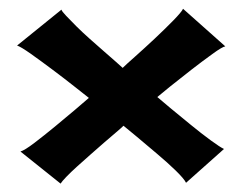

<svg xmlns="http://www.w3.org/2000/svg" viewBox="-20 -534 561 444"><path d="M343.8 -309.6Q352.5 -301.8 374.5 -283.7Q396.5 -265.6 420.9 -245.6Q445.3 -225.6 467.3 -209.5Q489.3 -193.4 498 -189.5L410.2 -111.3Q406.2 -120.1 386.7 -139.2Q367.2 -158.2 342.8 -178.7Q318.4 -199.2 296.4 -217.8Q274.4 -236.3 265.6 -243.2Q260.7 -238.3 248.5 -228Q236.3 -217.8 221.2 -204.6Q206.1 -191.4 189.5 -176.8Q172.9 -162.1 158.2 -148.9Q143.6 -135.7 133.3 -125Q123 -114.3 120.1 -109.4L27.3 -183.6Q37.1 -186.5 59.6 -203.6Q82 -220.7 106.9 -241.2Q131.8 -261.7 154.3 -280.8Q176.8 -299.8 185.5 -307.6Q176.8 -314.5 153.3 -333Q129.9 -351.6 102.5 -372.1Q75.2 -392.6 51.8 -409.2Q28.3 -425.8 19.5 -428.7L122.1 -511.7Q123 -507.8 132.8 -497.6Q142.6 -487.3 156.7 -473.1Q170.9 -459 188 -443.8Q205.1 -428.7 220.7 -415Q236.3 -401.4 248 -391.1Q259.8 -380.9 263.7 -377Q270.5 -383.8 292.5 -403.3Q314.5 -422.9 337.9 -444.8Q361.3 -466.8 380.9 -486.8Q400.4 -506.8 403.3 -513.7L501 -426.8Q494.1 -425.8 471.2 -409.2Q448.2 -392.6 422.4 -372.6Q396.5 -352.5 373.5 -334Q350.6 -315.4 343.8 -309.6Z"/></svg>

Font: Cherry Cream Soda
Style: Regular
Weight: 400
Designer: Font Diner, Inc
Foundry: Font Diner, Inc
Version: Version 1.000